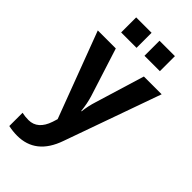

<svg xmlns="http://www.w3.org/2000/svg" viewBox="-304 -834 1146 1146"><g transform="rotate(45 269.5 -261.0)"><path d="M107 -635H237V-762H107ZM304 -635H434V-762H304ZM104 240C207 240 281 184 322 65L539 -545H389L294 -233C284 -202 276 -166 273 -135H270C266 -174 259 -208 250 -238L152 -545H0L205 -1L195 31C174 94 137 126 86 126C66 126 47 124 30 120V232C54 237 78 240 104 240Z"/></g></svg>

Font: Kathrein 75 Bold
Style: Regular
Weight: 700
Designer: Lazydogs Typefoundry, based on Open Sans by Ascender Corporation
Foundry: Lazydogs Typefoundry
Version: Version 1.003;PS 001.003;hotconv 1.0.88;makeotf.lib2.5.64775